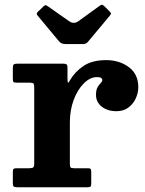

<svg xmlns="http://www.w3.org/2000/svg" viewBox="-20 -788 610 808"><path d="M124 -420Q124 -432 121.2 -436Q118.5 -440 106.5 -440H50.5Q39.5 -440 36.8 -443.2Q34 -446.5 34 -457.5V-501.5Q34 -512.5 37.2 -516.2Q40.5 -520 51.5 -520H247Q256 -520 260 -517.2Q264 -514.5 264 -505V-458.5Q264 -443.5 266 -440.8Q268 -438 274 -449.5Q295 -486 331.5 -510.5Q368 -535 426.5 -535Q482.5 -535 522.2 -505.5Q562 -476 562 -421Q562 -397.5 551.5 -374.2Q541 -351 520.5 -335.5Q500 -320 470 -320Q433 -320 408.5 -339Q384 -358 384 -388.5Q384 -409.5 390.5 -420.8Q397 -432 403.8 -438.5Q410.5 -445 410.5 -451Q410.5 -456.5 405.8 -460Q401 -463.5 388 -463.5Q359 -463.5 332.8 -437.2Q306.5 -411 290.2 -367.8Q274 -324.5 274 -273V-99Q274 -87 277 -83.5Q280 -80 292 -80H350.5Q359.5 -80 361.8 -76.5Q364 -73 364 -63.5V-18Q364 -7.5 361.8 -3.8Q359.5 0 349.5 0H52Q42 0 38 -3Q34 -6 34 -15.5V-65.5Q34 -75 37.5 -77.5Q41 -80 50.5 -80H102Q114 -80 119 -83Q124 -86 124 -98ZM228 -614.5 139 -721.5Q130 -730.5 140 -739L163 -761Q169.5 -767 172.5 -766.2Q175.5 -765.5 183 -760.5L270.5 -699Q290.5 -685 309.5 -698.5L400.5 -764.5Q407 -769 410.8 -767.8Q414.5 -766.5 420.5 -760.5L440 -741Q446.5 -735 447 -731.8Q447.5 -728.5 442 -722L351 -613Q346 -607 341.2 -604.8Q336.5 -602.5 325 -602.5H259Q246 -602.5 239.5 -605.5Q233 -608.5 228 -614.5Z"/></svg>

Font: Besley
Style: Bold
Weight: 700
Designer: Owen Earl
Foundry: indestructible type*
Version: Version 2.001; ttfautohint (v1.8.3)